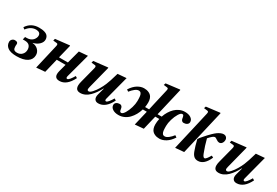

<svg xmlns="http://www.w3.org/2000/svg" viewBox="56 -1733 3943 2735"><g transform="rotate(30 2027.5 -365.0)"><path d="M45.9 -113.8Q45.9 -138.2 64 -156.5Q82 -174.8 107.9 -174.8Q157.2 -174.8 157.2 -141.1Q157.2 -134.8 156 -123Q154.8 -111.3 154.8 -106.9Q154.8 -66.4 168.9 -50.3Q183.1 -34.2 221.2 -34.2Q269.5 -34.2 300.3 -66.2Q331.1 -98.1 331.1 -145Q331.1 -164.6 326.2 -180.7Q321.3 -196.8 310.5 -210.7Q299.8 -224.6 279.5 -232.4Q259.3 -240.2 231 -240.2H198.2L209 -286.1H237.8Q270 -286.1 295.9 -297.1Q321.8 -308.1 336.7 -325.2Q351.6 -342.3 359.4 -360.8Q367.2 -379.4 367.2 -397Q367.2 -427.7 347.2 -441.9Q327.1 -456.1 294.9 -456.1Q207.5 -456.1 147 -373L118.2 -395Q187 -502 316.9 -502Q343.8 -502 365.7 -499.5Q387.7 -497.1 409.9 -490.2Q432.1 -483.4 447 -472.2Q461.9 -460.9 471.4 -442.1Q481 -423.3 481 -397.9Q481 -355.5 443.4 -318.8Q405.8 -282.2 345.2 -268.1V-265.1Q401.9 -260.7 437.5 -224.9Q473.1 -189 473.1 -139.2Q473.1 -68.4 412.8 -28.1Q352.5 12.2 237.8 12.2Q140.1 12.2 93 -21.7Q45.9 -55.7 45.9 -113.8Z M563.5 12.2 656.7 -391.1Q662.6 -412.6 659.4 -424.1Q656.2 -435.5 642.6 -437L582.5 -442.9L590.8 -476.1L821.8 -502L826.7 -497.1L772.5 -276.9H918.5L975.6 -490.2L1118.7 -502L1014.6 -115.2Q1000.5 -67.9 1026.9 -67.9Q1042.5 -67.9 1066.2 -96.9Q1089.8 -126 1112.8 -166L1141.6 -147.9Q1062.5 12.2 942.9 12.2Q843.8 12.2 873.5 -106.9L906.7 -231H761.7L705.6 0Z M1211.4 -442.9 1219.7 -476.1 1450.7 -502 1455.6 -497.1 1361.3 -127.9Q1356 -107.9 1355.5 -95.5Q1355 -83 1360.8 -75.4Q1366.7 -67.9 1380.4 -67.9Q1402.3 -67.9 1435.5 -105Q1468.8 -142.1 1497.6 -190.9Q1526.4 -239.7 1545.4 -285.2Q1570.3 -341.8 1612.3 -490.2L1754.4 -502L1653.3 -115.2Q1639.2 -67.9 1665.5 -67.9Q1681.2 -67.9 1704.8 -96.9Q1728.5 -126 1751.5 -166L1780.8 -147.9Q1701.7 12.2 1581.5 12.2Q1540 12.2 1522.2 -16.8Q1504.4 -45.9 1517.6 -96.2L1548.3 -210H1544.4Q1518.6 -162.6 1492.7 -125.5Q1466.8 -88.4 1434.3 -55.9Q1401.9 -23.4 1364 -5.6Q1326.2 12.2 1285.6 12.2Q1180.7 12.2 1218.8 -132.8L1285.6 -391.1Q1291.5 -413.6 1288.1 -424.6Q1284.7 -435.5 1270.5 -437Z M1780.3 -78.1Q1780.3 -104 1802.7 -119.4Q1825.2 -134.8 1856.4 -134.8Q1875.5 -134.8 1887.5 -122.3Q1899.4 -109.9 1902.3 -89.8Q1907.2 -53.2 1914.1 -43.7Q1920.9 -34.2 1934.6 -34.2Q1959 -34.2 1987.1 -79.8Q2015.1 -125.5 2033.2 -187.3Q2051.3 -249 2051.3 -295.9Q2051.3 -319.8 2050.8 -334Q2050.3 -348.1 2048.6 -366.7Q2046.9 -385.3 2043.2 -395.8Q2039.6 -406.2 2033.2 -416.5Q2026.9 -426.8 2016.8 -431.4Q2006.8 -436 1993.2 -436Q1966.3 -436 1932.9 -409.7Q1899.4 -383.3 1870.1 -345.2L1840.3 -366.2Q1885.3 -436 1939 -469Q1992.7 -502 2044.4 -502Q2066.4 -502 2085.7 -498.5Q2105 -495.1 2125.7 -485.4Q2146.5 -475.6 2161.4 -460Q2176.3 -444.3 2185.8 -417.5Q2195.3 -390.6 2195.3 -355Q2195.3 -313 2188.5 -276.9H2254.4L2277.3 -379.9L2335.4 -632.8Q2340.8 -654.3 2337.2 -664.3Q2333.5 -674.3 2319.3 -675.8L2261.2 -683.1L2272.5 -714.8L2496.1 -742.2L2501.5 -736.8L2418.5 -379.9L2393.6 -276.9H2461.4Q2476.6 -323.2 2501 -363.3Q2525.4 -403.3 2557.4 -434.6Q2589.4 -465.8 2630.9 -483.9Q2672.4 -502 2718.3 -502Q2777.8 -502 2815.2 -477.1Q2852.5 -452.1 2852.5 -412.1Q2852.5 -386.2 2829.8 -370.6Q2807.1 -355 2776.4 -355Q2757.3 -355 2745.4 -367.4Q2733.4 -379.9 2730.5 -399.9Q2727.1 -425.3 2721.9 -438Q2716.8 -450.7 2711.9 -453.4Q2707 -456.1 2698.2 -456.1Q2673.8 -456.1 2645.8 -410.2Q2617.7 -364.3 2599.6 -302.5Q2581.5 -240.7 2581.5 -193.8Q2581.5 -169.9 2582 -156Q2582.5 -142.1 2584 -123.3Q2585.4 -104.5 2589.4 -94.2Q2593.3 -84 2599.4 -73.5Q2605.5 -63 2615.5 -58.6Q2625.5 -54.2 2639.2 -54.2Q2666 -54.2 2699.5 -80.6Q2732.9 -106.9 2762.2 -145L2792.5 -124Q2747.1 -54.2 2693.4 -21Q2639.6 12.2 2588.4 12.2Q2566.4 12.2 2547.1 8.8Q2527.8 5.4 2507.1 -4.4Q2486.3 -14.2 2471.4 -29.8Q2456.5 -45.4 2447 -72.3Q2437.5 -99.1 2437.5 -134.8Q2437.5 -180.2 2448.2 -231H2382.3L2327.1 0L2185.5 12.2L2243.2 -231H2177.2Q2163.1 -181.6 2138.9 -138.4Q2114.7 -95.2 2082 -61.3Q2049.3 -27.3 2006.1 -7.6Q1962.9 12.2 1914.6 12.2Q1855 12.2 1817.6 -12.9Q1780.3 -38.1 1780.3 -78.1Z M3060.5 -253.9Q3078.6 -282.7 3110.4 -317.9Q3137.7 -349.1 3156.2 -369.4Q3174.8 -389.6 3203.6 -417.5Q3232.4 -445.3 3254.9 -461.7Q3277.3 -478 3303.7 -490Q3330.1 -502 3352.5 -502Q3381.8 -502 3398.2 -484.4Q3414.6 -466.8 3414.6 -442.9Q3414.6 -410.6 3397.7 -387.9Q3380.9 -365.2 3353.5 -365.2Q3333.5 -365.2 3308.1 -382.8Q3280.8 -403.8 3264.2 -403.8Q3236.8 -403.8 3174.3 -332Q3201.7 -223.1 3243.2 -117.2Q3262.7 -67.9 3284.2 -67.9Q3297.4 -67.9 3315.2 -89.4Q3333 -110.8 3357.4 -152.8L3388.2 -137.2Q3324.7 12.2 3220.2 12.2Q3179.7 12.2 3154.3 -10.7Q3128.9 -33.7 3112.3 -79.1Q3085.4 -149.4 3060.5 -253.9ZM2849.1 12.2 2939.5 -379.9 2997.6 -632.8Q3002.9 -654.3 2999.3 -664.3Q2995.6 -674.3 2981.4 -675.8L2923.3 -683.1L2934.1 -714.8L3158.2 -742.2L3163.1 -736.8L3080.1 -379.9L2991.2 0Z M3485.8 -442.9 3494.1 -476.1 3725.1 -502 3730 -497.1 3635.7 -127.9Q3630.4 -107.9 3629.9 -95.5Q3629.4 -83 3635.3 -75.4Q3641.1 -67.9 3654.8 -67.9Q3676.8 -67.9 3710 -105Q3743.2 -142.1 3772 -190.9Q3800.8 -239.7 3819.8 -285.2Q3844.7 -341.8 3886.7 -490.2L4028.8 -502L3927.7 -115.2Q3913.6 -67.9 3939.9 -67.9Q3955.6 -67.9 3979.2 -96.9Q4002.9 -126 4025.9 -166L4055.2 -147.9Q3976.1 12.2 3856 12.2Q3814.5 12.2 3796.6 -16.8Q3778.8 -45.9 3792 -96.2L3822.8 -210H3818.8Q3793 -162.6 3767.1 -125.5Q3741.2 -88.4 3708.7 -55.9Q3676.3 -23.4 3638.4 -5.6Q3600.6 12.2 3560.1 12.2Q3455.1 12.2 3493.2 -132.8L3560.1 -391.1Q3565.9 -413.6 3562.5 -424.6Q3559.1 -435.5 3544.9 -437Z"/></g></svg>

Font: Linguistics Pro
Style: Bold Italic
Weight: 700
Italic angle: -12°
Designer: Stefan Peev, Context Ltd
Foundry: Stefan Peev, Context Ltd
Version: Version 001.000